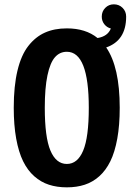

<svg xmlns="http://www.w3.org/2000/svg" viewBox="-20 -834 610 866"><path d="M42 -348Q42 -445.5 58.8 -515.5Q75.5 -585.5 107.8 -626.8Q140 -668 182.8 -687Q225.5 -706 281.5 -706Q366.5 -706 420 -662.5Q466 -670 480 -705.5Q462 -710 450.5 -724.8Q439 -739.5 439 -759Q439 -782.5 454.8 -798.5Q470.5 -814.5 493.5 -814.5Q517 -814.5 533 -798.5Q549 -782.5 549 -759Q549 -651 459 -620Q520 -531.5 520 -348Q520 -269.5 509 -208.8Q498 -148 477.8 -106.8Q457.5 -65.5 427.8 -39Q398 -12.5 362 -0.8Q326 11 281.5 11Q237 11 200.8 -0.8Q164.5 -12.5 134.5 -39Q104.5 -65.5 84.2 -106.8Q64 -148 53 -208.8Q42 -269.5 42 -348ZM380.5 -348Q380.5 -600.5 281.5 -600.5Q249.5 -600.5 227.8 -575.8Q206 -551 194 -494Q182 -437 182 -348Q182 -215 207.5 -154.8Q233 -94.5 281.5 -94.5Q330 -94.5 355.2 -154.8Q380.5 -215 380.5 -348Z"/></svg>

Font: League Mono Narrow SemiBold
Style: Regular
Weight: 600
Width: 3
Designer: Tyler Finck
Foundry: The League of Moveable Type / Tyler Finck
Version: Version 2.210